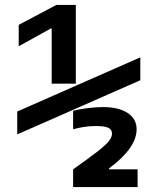

<svg xmlns="http://www.w3.org/2000/svg" viewBox="-20 -755 640 780"><path d="M190 -415V-639H186L56 -567V-654L209 -735H288V-415ZM277 -67Q342 -113 376 -139.5Q410 -166 422.5 -182Q435 -198 435 -212Q435 -229 419.5 -236Q404 -243 369 -243Q344 -243 322 -239.5Q300 -236 277 -230V-305Q300 -311 335 -315.5Q370 -320 398 -320Q462 -320 498.5 -296Q535 -272 535 -230Q535 -154 423 -71V-67H539V5H277ZM50 -209V-302L550 -522V-429Z"/></svg>

Font: M PLUS Code Latin 60 Medium
Style: Regular
Weight: 500
Width: 7
Monospace: yes
Designer: Coji Morishita
Foundry: UNDERFOREST DESIGN
Version: Version 1.005; ttfautohint (v1.8.3)